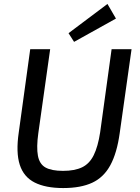

<svg xmlns="http://www.w3.org/2000/svg" viewBox="-20 -939 707 972"><path d="M646 -690 586 -265Q572 -164 538.5 -102.5Q505 -41 447 -14Q389 13 300 13Q211 13 155.5 -15Q100 -43 80 -105Q60 -167 75 -269L133 -690H234L174 -265Q164 -193 172 -150.5Q180 -108 210.5 -91Q241 -74 299 -74Q358 -74 395.5 -92Q433 -110 454.5 -153.5Q476 -197 487 -269L545 -690ZM524 -919 567 -845 355 -727 327 -771Z"/></svg>

Font: Exo 2 Medium
Style: Italic
Weight: 500
Italic angle: -8°
Designer: Natanael Gama
Foundry: Natanael Gama
Version: Version 2.010